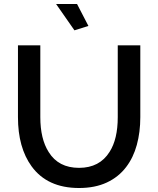

<svg xmlns="http://www.w3.org/2000/svg" viewBox="-20 -937 792 962"><path d="M423 -807 366 -917H261L353 -785ZM224 -175Q182 -241 182 -350V-710H70V-350Q70 -198 138 -104Q217 5 376 5Q456 5 515 -22.5Q574 -50 612 -100Q648 -147 665.5 -211Q683 -275 683 -350V-710H570V-350Q570 -240 529 -176Q479 -96 376 -96Q273 -96 224 -175Z"/></svg>

Font: RT Raleway SemiBold
Style: Regular
Weight: 400
Designer: Matt McInerney, Pablo Impallari, Rodrigo Fuenzalida — Edited by Milan Moffatt in April 2016
Foundry: Matt McInerney, Pablo Impallari, Rodrigo Fuenzalida — Edited by Milan Moffatt in April 2016
Version: Version 3.001